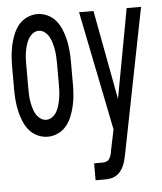

<svg xmlns="http://www.w3.org/2000/svg" viewBox="-53 -574 706 836"><g transform="rotate(-5 300.0 -156.5)"><path d="M141 8Q117 8 95 -2.5Q73 -13 58.5 -31Q44 -49 35 -71.5Q26 -94 21 -116.5Q16 -139 14 -162.5Q12 -186 12 -210V-310Q12 -334 14 -357.5Q16 -381 21 -403.5Q26 -426 35 -448.5Q44 -471 58.5 -489Q73 -507 95 -517.5Q117 -528 141 -528Q164 -528 186 -517.5Q208 -507 222.5 -489Q237 -471 246 -448.5Q255 -426 260 -403.5Q265 -381 267 -357.5Q269 -334 269 -310V-210Q269 -186 267 -162.5Q265 -139 260 -116.5Q255 -94 246 -71.5Q237 -49 222.5 -31Q208 -13 186 -2.5Q164 8 141 8ZM141 -66Q155 -66 167 -75Q179 -84 186 -96.5Q193 -109 197 -123.5Q201 -138 203.5 -152Q206 -166 207 -180.5Q208 -195 208 -210V-310Q208 -325 207 -339.5Q206 -354 203.5 -368Q201 -382 197 -396.5Q193 -411 186 -423.5Q179 -436 167 -445.5Q155 -455 141 -455Q126 -455 114 -445.5Q102 -436 95 -423.5Q88 -411 84 -396.5Q80 -382 77.5 -368Q75 -354 74.5 -339.5Q74 -325 74 -310V-210Q74 -195 74.5 -180.5Q75 -166 77.5 -152Q80 -138 84 -123.5Q88 -109 95 -96.5Q102 -84 114 -75Q126 -66 141 -66ZM331 215V141H369Q378 141 386 137.5Q394 134 398.5 126.5Q403 119 405.5 110.5Q408 102 409 93L428 1L323 -520H386L459 -129L531 -520H594L469 112Q466 125 463 138Q460 151 454.5 163.5Q449 176 440.5 186.5Q432 197 420.5 204Q409 211 395.5 213Q382 215 369 215Z"/></g></svg>

Font: Nova Nerd Font
Style: Regular
Weight: 400
Designer: Belleve Invis
Foundry: Belleve Invis
Version: Version 24.1.4; ttfautohint (v1.8.4);Nerd Fonts 3.1.1